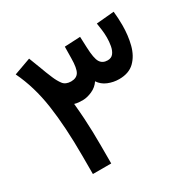

<svg xmlns="http://www.w3.org/2000/svg" viewBox="-148 -811 965 962"><g transform="rotate(-30 334.5 -330.5)"><path d="M476.6 -345.7Q443.8 -345.7 413.3 -358.2Q382.8 -370.6 365.7 -397Q349.1 -371.6 320.1 -358.6Q291 -345.7 267.1 -345.7Q254.9 -345.7 243.2 -346.4Q231.4 -347.2 218.3 -351.1Q223.1 -301.3 225.6 -260.7Q228 -220.2 229 -182.9Q230 -145.5 230 -104V0H124V-105.5Q124 -273.4 105.7 -399.2Q87.4 -524.9 38.6 -625.5L136.2 -660.6Q152.3 -620.6 163.1 -590.6Q173.8 -560.5 189.9 -522.5Q201.2 -495.6 215.8 -476.1Q230.5 -456.5 261.7 -456.1Q293.9 -456.1 306.9 -477.8Q319.8 -499.5 320.3 -555.7L321.3 -623L412.1 -627.4L414.6 -564.9Q417 -500 430.7 -478Q444.3 -456.1 473.6 -456.1Q495.1 -456.1 506.6 -470.9Q518.1 -485.8 522.5 -509.3Q526.9 -532.7 526.9 -557.6Q526.9 -580.6 523.9 -603.3Q521 -626 518.1 -643.1L620.6 -652.3Q625 -612.8 625 -572.3Q625 -512.7 611.6 -460.9Q598.1 -409.2 565.7 -377.4Q533.2 -345.7 476.6 -345.7Z"/></g></svg>

Font: Vazirmatn RD UI Medium
Style: Regular
Weight: 500
Designer: Saber Rastikerdar
Foundry: Saber Rastikerdar
Version: Version 33.003